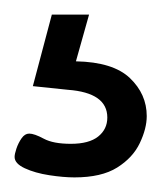

<svg xmlns="http://www.w3.org/2000/svg" viewBox="-20 -29 221 263"><path d="M82 214Q67 214 47.5 211Q28 208 14 201.5Q0 195 0 186Q0 182 2.5 174.5Q5 167 9.5 160.5Q14 154 20 154Q27 154 40 161Q53 168 77 168Q102 168 114.5 158Q127 148 127 132Q127 115 113.5 105.5Q100 96 73 94L25 89L51 -9H102L84 55Q135 56 158 78Q181 100 181 130Q181 147 171.5 167Q162 187 140.5 200.5Q119 214 82 214Z"/></svg>

Font: Dosis SemiBold
Style: Regular
Weight: 600
Designer: EdgarTolentino, PabloImpallari, IginoMarini
Foundry: EdgarTolentino, PabloImpallari, IginoMarini
Version: Version 3.001; ttfautohint (v1.8.2)